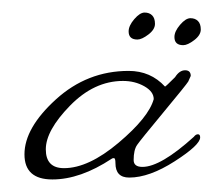

<svg xmlns="http://www.w3.org/2000/svg" viewBox="-20 -280 340 306"><path d="M272 -208Q258 -208 258 -221Q258 -230 267 -240.5Q276 -251 283.5 -251Q291 -251 295.5 -246.5Q300 -242 300 -233Q300 -224 289.5 -216Q279 -208 272 -208ZM199 -217Q185 -217 185 -230Q185 -239 194 -249.5Q203 -260 210.5 -260Q218 -260 222.5 -255.5Q227 -251 227 -242Q227 -233 216.5 -225Q206 -217 199 -217ZM82 -12Q121 -12 169 -52.5Q217 -93 225 -122Q225 -134 210 -142.5Q195 -151 176 -151Q130 -151 91.5 -111.5Q53 -72 53 -42Q53 -12 82 -12ZM185 -167Q220 -167 243 -142Q244 -142 259 -157Q266 -168 275 -168Q284 -168 284 -159L280 -150Q277 -145 240.5 -101Q204 -57 198.5 -49Q193 -41 193 -25Q193 -14 207 -14Q236 -14 289 -62Q292 -66 295.5 -66Q299 -66 299 -61Q299 -49 258.5 -23Q218 3 186 3Q164 3 164 -20Q164 -28 161.5 -28Q159 -28 158 -27Q108 6 63.5 6Q19 6 19 -34Q19 -76 69 -121.5Q119 -167 185 -167Z"/></svg>

Font: Miss Fajardose
Style: Regular
Weight: 400
Version: Version 1.000